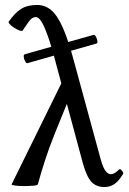

<svg xmlns="http://www.w3.org/2000/svg" viewBox="-20 -745 522 776"><path d="M402 11Q369 11 349.5 -10Q330 -31 315 -85L209 -478Q188 -559 172.5 -601.5Q157 -644 146 -660Q135 -676 125 -676Q117 -676 110.5 -672Q104 -668 95.5 -656.5Q87 -645 71 -621Q69 -618 59.5 -621.5Q50 -625 38.5 -632Q27 -639 20 -646.5Q13 -654 15 -657Q39 -692 64.5 -708.5Q90 -725 130 -725Q162 -725 187 -704Q212 -683 234.5 -632Q257 -581 281 -490L387 -101Q397 -66 407 -53.5Q417 -41 427 -41Q435 -41 442.5 -45Q450 -49 460 -59Q464 -63 468.5 -59.5Q473 -56 476 -51Q479 -46 478 -43Q461 -14 443 -1.5Q425 11 402 11ZM27 0 247 -447 275 -386 203 -209Q178 -147 161 -94Q144 -41 133 0Q132 4 115 5.5Q98 7 77 7Q56 7 41 5Q26 3 27 0ZM92 -490Q87 -488 82 -496.5Q77 -505 76 -515Q75 -525 81 -526L358 -604Q363 -605 367.5 -597Q372 -589 373.5 -580Q375 -571 370 -569Z"/></svg>

Font: Junicode VF
Style: Regular
Weight: 400
Designer: Peter S. Baker
Version: Version 2.213